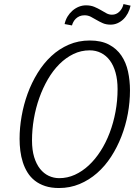

<svg xmlns="http://www.w3.org/2000/svg" viewBox="-20 -922 690 952"><path d="M425.3 -721.2Q481.9 -721.2 520.3 -700.9Q558.6 -680.7 581.8 -646.5Q605 -612.3 614.7 -567.6Q624.5 -522.9 624.5 -474.1Q624.5 -416 613.8 -357.7Q603 -299.3 582 -245.4Q561 -191.4 530.8 -144.8Q500.5 -98.1 461.2 -63.7Q421.9 -29.3 374.5 -9.5Q327.1 10.3 272.5 10.3Q233.4 10.3 203.9 0.5Q174.3 -9.3 152.6 -26.4Q130.9 -43.5 116.5 -66.7Q102.1 -89.8 93.3 -117.2Q84.5 -144.5 80.8 -174.1Q77.1 -203.6 77.1 -233.9Q77.1 -288.6 87.2 -345.9Q97.2 -403.3 116.9 -457.5Q136.7 -511.7 166.3 -559.8Q195.8 -607.9 234.4 -643.8Q272.9 -679.7 320.8 -700.4Q368.7 -721.2 425.3 -721.2ZM424.8 -672.4Q381.8 -672.4 344 -654.1Q306.2 -635.7 274.4 -604Q242.7 -572.3 217.5 -529.1Q192.4 -485.8 174.8 -436.3Q157.2 -386.7 147.9 -332.8Q138.7 -278.8 138.7 -225.6Q138.7 -178.2 149.4 -143.1Q160.2 -107.9 178.7 -84.7Q197.3 -61.5 221.9 -50Q246.6 -38.6 273.9 -38.6Q314 -38.6 351.1 -55.4Q388.2 -72.3 420.4 -102.3Q452.6 -132.3 479 -173.6Q505.4 -214.8 523.9 -263.9Q542.5 -313 552.7 -367.9Q563 -422.9 563 -480Q563 -525.9 553 -561.8Q543 -597.7 524.9 -622.1Q506.8 -646.5 481.2 -659.4Q455.6 -672.4 424.8 -672.4ZM627.4 -894Q623 -873.5 613.8 -856.2Q604.5 -838.9 591.6 -826.4Q578.6 -814 562.5 -806.9Q546.4 -799.8 528.3 -799.8Q506.3 -799.8 489.7 -807.1Q473.1 -814.5 458.7 -823Q444.3 -831.5 430.2 -838.9Q416 -846.2 399.4 -846.2Q385.3 -846.2 374.5 -841.6Q363.8 -836.9 356.2 -829.6Q348.6 -822.3 343.8 -813.2Q338.9 -804.2 336.9 -795.9L300.3 -802.7Q304.7 -823.2 314.9 -840.1Q325.2 -856.9 339.6 -869.4Q354 -881.8 371.1 -888.7Q388.2 -895.5 406.2 -895.5Q429.7 -895.5 447.3 -888.2Q464.8 -880.9 479.5 -872.3Q494.1 -863.8 507.3 -856.4Q520.5 -849.1 535.2 -849.1Q556.6 -849.1 572 -864.3Q587.4 -879.4 592.3 -901.9Z"/></svg>

Font: Ufes Sans Light
Style: Italic
Weight: 200
Designer: Ricardo Esteves & Thais Bronze
Foundry: ProDesignUfes - Ricardo Esteves, Thais Bronze
Version: Version 2.0